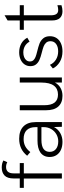

<svg xmlns="http://www.w3.org/2000/svg" viewBox="728 -1472 751 2248"><g transform="rotate(-90 1104.0 -348.5)"><path d="M137.5 -445.5H27.5V-493H138V-564.5Q138 -637.5 172.2 -670.8Q206.5 -704 266.5 -704Q313.5 -704 348.5 -685L328.5 -639.5Q302 -653.5 272.5 -653.5Q235 -653.5 216.2 -631Q197.5 -608.5 197.5 -564.5V-493H318.5V-445.5H197.5V0H137.5Z M740 -92.5Q715.5 -45.5 670 -19.2Q624.5 7 567 7Q512.5 7 472.5 -11.5Q432.5 -30 411 -63.8Q389.5 -97.5 389.5 -142.5Q389.5 -181 404 -208.5Q418.5 -236 445 -253.5Q493.5 -285.5 581 -285.5H739V-307Q739 -376 703.5 -412Q668 -448 599 -448Q553 -448 516.5 -429.5Q480 -411 447 -369.5L404 -406.5Q442.5 -454.5 491.8 -477.2Q541 -500 603 -500Q697 -500 747.5 -450.2Q798 -400.5 798 -307V0H743ZM572.5 -42.5Q617.5 -42.5 655.8 -64.5Q694 -86.5 716.5 -125.2Q739 -164 739 -211.5V-239.5H589Q518.5 -239.5 483.5 -214.5Q449.5 -189 449.5 -142.5Q449.5 -96.5 482.5 -69.5Q515.5 -42.5 572.5 -42.5Z M936.5 -186.5V-493H995.5V-207.5Q995.5 -125 1026.8 -85.2Q1058 -45.5 1120 -45.5Q1188.5 -45.5 1224.8 -93.8Q1261 -142 1261 -242V-493H1320.5V0H1261V-81Q1237.5 -37.5 1197.2 -15.2Q1157 7 1105 7Q1024.5 7 980.5 -41.8Q936.5 -90.5 936.5 -186.5Z M1426 -105.5 1468.5 -140Q1487.5 -96 1529.2 -69.8Q1571 -43.5 1626.5 -43.5Q1680.5 -43.5 1712.8 -67.8Q1745 -92 1745 -133.5Q1745 -166 1726.8 -185.2Q1708.5 -204.5 1681.8 -214.5Q1655 -224.5 1607 -236.5Q1558.5 -248.5 1526 -263Q1493.5 -277.5 1473.2 -303Q1453 -328.5 1453 -369Q1453 -407.5 1473.5 -437.2Q1494 -467 1530.8 -483.5Q1567.5 -500 1615 -500Q1671.5 -500 1716.2 -475.8Q1761 -451.5 1786 -405L1740 -378.5Q1720 -414.5 1687.5 -433Q1655 -451.5 1613 -451.5Q1583 -451.5 1559 -442Q1535 -432.5 1521.5 -415Q1508 -397.5 1508 -374.5Q1508 -350 1521.5 -334.5Q1535 -319 1559.5 -309Q1584 -299 1624 -289.5Q1682 -275.5 1717.2 -262Q1752.5 -248.5 1778 -219Q1803.5 -189.5 1803.5 -139.5Q1803.5 -95.5 1781.8 -62.2Q1760 -29 1719.8 -11Q1679.5 7 1626 7Q1555 7 1502.8 -24.2Q1450.5 -55.5 1426 -105.5Z M1988 -114V-445.5H1878.5V-493H1988V-635.5L2048.5 -671V-493H2167V-445.5H2048.5V-128.5Q2048.5 -86 2063.2 -64.5Q2078 -43 2110.5 -43Q2135.5 -43 2167 -52.5V-5Q2130.5 7 2096 7Q2045 7 2016.5 -23.2Q1988 -53.5 1988 -114Z"/></g></svg>

Font: HK Grotesk Light
Style: Regular
Weight: 300
Designer: Alfredo Marco Pradil
Foundry: Hanken Design Co.
Version: Version 3.001